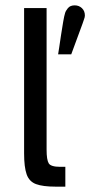

<svg xmlns="http://www.w3.org/2000/svg" viewBox="-20 -697 337 717"><path d="M187 0Q140 0 114.5 -9.5Q89 -19 79.5 -46Q70 -73 70 -124V-667H154V-138Q154 -100 162 -87Q170 -74 205 -74H224V0ZM197 -494Q198 -499 201 -519.5Q204 -540 208 -566.5Q212 -593 216 -616Q220 -639 223 -648Q225 -656 233.5 -666.5Q242 -677 259 -677Q275 -677 286 -666.5Q297 -656 297 -639Q297 -633 293.5 -624Q290 -615 288 -608L246 -494Z"/></svg>

Font: Atkinson Hyperlegible
Style: Regular
Weight: 400
Designer: Elliott Scott, Megan Eiswerth, Linus Boman, Theodore Petrosky
Foundry: Braille Institute
Version: Version 1.006; ttfautohint (v1.8.3)